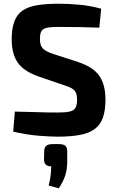

<svg xmlns="http://www.w3.org/2000/svg" viewBox="-20 -723 626 1034"><path d="M297 -703Q348 -703 408 -697.5Q468 -692 525 -676L515 -574Q471 -576 412 -577Q353 -578 296 -578Q268 -578 248.5 -576Q229 -574 217 -568Q205 -562 200 -548.5Q195 -535 195 -512Q195 -477 211.5 -461Q228 -445 268 -432L401 -389Q484 -361 516 -313Q548 -265 548 -187Q548 -128 534 -89Q520 -50 490 -28Q460 -6 411 3.5Q362 13 291 13Q257 13 194 8.5Q131 4 51 -14L60 -122Q120 -121 163 -119.5Q206 -118 237 -117.5Q268 -117 291 -117Q332 -117 354.5 -122Q377 -127 386 -142Q395 -157 395 -185Q395 -210 388.5 -224Q382 -238 367 -247Q352 -256 328 -263L188 -311Q108 -339 75.5 -386Q43 -433 43 -511Q43 -570 57.5 -608Q72 -646 102 -666.5Q132 -687 180.5 -695Q229 -703 297 -703ZM295 53Q322 53 332 62Q342 71 342 94V145Q342 192 330 226Q318 260 296 291L242 276Q249 251 252 226.5Q255 202 256 173Q218 173 217 137L218 94Q218 71 229 62Q240 53 265 53Z"/></svg>

Font: Exo 2
Style: Bold
Weight: 700
Designer: Natanael Gama
Foundry: Natanael Gama
Version: Version 2.010